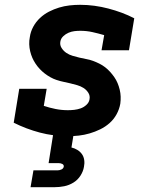

<svg xmlns="http://www.w3.org/2000/svg" viewBox="-20 -558 640 798"><path d="M263 8Q202 8 145.5 -7Q89 -22 37 -48L60 -189H174L162 -118Q186 -110 211 -105Q236 -100 262 -100Q275 -100 288.5 -101.5Q302 -103 315 -107.5Q328 -112 339 -122Q350 -132 352 -145Q355 -160 347 -172.5Q339 -185 327 -192.5Q315 -200 301 -204Q287 -208 272.5 -211.5Q258 -215 243.5 -218Q229 -221 215.5 -225.5Q202 -230 189.5 -237Q177 -244 166 -252.5Q155 -261 145.5 -271Q136 -281 128 -293Q120 -305 114.5 -317.5Q109 -330 105.5 -344.5Q102 -359 101.5 -374Q101 -389 104 -404Q107 -426 118 -446.5Q129 -467 146 -483Q163 -499 183.5 -509.5Q204 -520 225.5 -526.5Q247 -533 269 -535.5Q291 -538 313 -538Q343 -538 372.5 -534Q402 -530 430.5 -522.5Q459 -515 486 -505Q513 -495 538 -482L516 -349H402L413 -412Q389 -419 364.5 -424.5Q340 -430 314 -430Q301 -430 289 -428.5Q277 -427 265 -422Q253 -417 243 -407.5Q233 -398 231 -386Q228 -371 236 -358.5Q244 -346 256 -338Q268 -330 282 -326Q296 -322 310 -318.5Q324 -315 338.5 -312.5Q353 -310 366.5 -305Q380 -300 393 -293.5Q406 -287 417 -278.5Q428 -270 437.5 -259.5Q447 -249 455 -237.5Q463 -226 468.5 -213Q474 -200 477.5 -185.5Q481 -171 481.5 -156.5Q482 -142 480 -127Q476 -104 464.5 -83Q453 -62 435.5 -46.5Q418 -31 396.5 -20.5Q375 -10 352.5 -3.5Q330 3 308 5.5Q286 8 263 8ZM107 220 119 150H219Q227 150 235 146.5Q243 143 245 135Q246 127 239 123.5Q232 120 224 120H182L201 0H286L277 55Q290 58 301.5 65Q313 72 320.5 82.5Q328 93 330 107Q332 121 329 135Q326 154 314.5 172Q303 190 285 201Q267 212 247 216Q227 220 207 220Z"/></svg>

Font: Iosevka Slab XBdEx
Style: Italic
Weight: 800
Width: 7
Italic angle: -9°
Monospace: yes
Designer: Belleve Invis
Foundry: Belleve Invis
Version: Version 11.1.1; ttfautohint (v1.8.3)